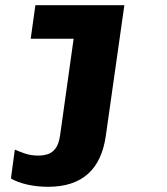

<svg xmlns="http://www.w3.org/2000/svg" viewBox="-20 -531 640 738"><path d="M165 187Q123 187 85 178.5Q47 170 22 155L37 44Q50 50 74 58.5Q98 67 127 67Q147 67 164 61.5Q181 56 193.5 39.5Q206 23 211 -11L263 -382H98L116 -511H458L387 -11Q360 187 165 187Z"/></svg>

Font: Chivo Mono Medium ExtraBold
Style: Italic
Weight: 800
Italic angle: -8.05°
Monospace: yes
Version: Version 1.008